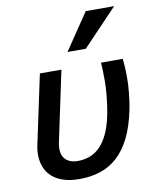

<svg xmlns="http://www.w3.org/2000/svg" viewBox="-87 -832 736 913"><g transform="rotate(-10 281.5 -375.5)"><path d="M124 -512.2H228L158.2 -183.1Q156.7 -176.8 155.8 -171.6Q154.8 -166.5 154.1 -161.9Q153.3 -157.2 153.1 -152.1Q152.8 -147 152.8 -140.1Q152.8 -126 157.2 -113.5Q161.6 -101.1 171.1 -91.6Q180.7 -82 195.1 -76.4Q209.5 -70.8 230 -70.8Q262.2 -70.8 289.6 -81.5Q316.9 -92.3 338.9 -115Q360.8 -137.7 377.2 -172.9Q393.6 -208 403.8 -256.8Q409.2 -282.2 412.6 -306.9Q416 -331.5 418.2 -353.8Q420.4 -376 421.1 -394.3Q421.9 -412.6 421.9 -424.8Q421.9 -458 421.1 -478Q420.4 -498 418.9 -512.2H523.9Q525.4 -501.5 527.1 -479Q528.8 -456.5 528.8 -417Q528.8 -406.2 528.1 -389.4Q527.3 -372.6 525.4 -352.3Q523.4 -332 520.5 -310.1Q517.6 -288.1 513.2 -267.1Q497.1 -188.5 470 -134.5Q442.9 -80.6 405.8 -47.4Q368.7 -14.2 322.8 0.5Q276.9 15.1 223.1 15.1Q178.2 15.1 145.3 4.2Q112.3 -6.8 90.8 -26.4Q69.3 -45.9 58.6 -73Q47.9 -100.1 47.9 -132.8Q47.9 -145.5 49.6 -159.4Q51.3 -173.3 55.2 -189ZM359.4 -589.8H271L390.1 -766.1H527.3Z"/></g></svg>

Font: Clear Sans Medium
Style: Italic
Weight: 500
Italic angle: -12°
Foundry: Intel Corporation
Version: Version 1.00